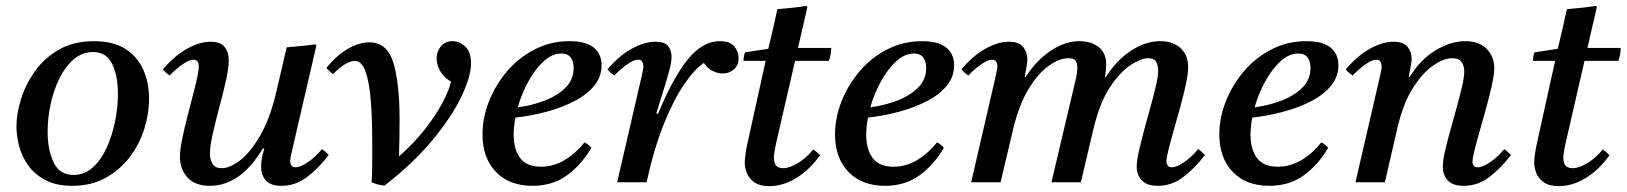

<svg xmlns="http://www.w3.org/2000/svg" viewBox="-20 -620 5532 653"><path d="M487 -284Q487 -233 470.5 -181Q454 -129 421 -85.5Q388 -42 339 -15Q290 12 226 12Q172 12 135.5 -7Q99 -26 77 -56Q55 -86 45.5 -121.5Q36 -157 36 -190Q36 -233 51.5 -283Q67 -333 99 -378Q131 -423 181 -451.5Q231 -480 300 -480Q365 -480 406.5 -453.5Q448 -427 467.5 -382.5Q487 -338 487 -284ZM381 -300Q381 -362 361.5 -402.5Q342 -443 296 -443Q260 -443 231.5 -419Q203 -395 183 -355Q163 -315 152.5 -267.5Q142 -220 142 -172Q142 -110 162.5 -67.5Q183 -25 230 -25Q267 -25 295 -50Q323 -75 342 -116Q361 -157 371 -205.5Q381 -254 381 -300Z M920 -309 955 -459Q979 -461 1004 -463.5Q1029 -466 1053 -469L1056 -465L974 -111Q973 -104 970 -93Q967 -82 967 -72Q967 -63 971 -57Q975 -51 985 -51Q1002 -51 1028 -69Q1054 -87 1075 -113Q1088 -104 1098 -93Q1064 -48 1024.5 -18Q985 12 937 12Q900 12 884 -6.5Q868 -25 868 -53Q868 -81 879 -115H874Q834 -49 789 -18.5Q744 12 694 12Q643 12 617.5 -16.5Q592 -45 592 -86Q592 -108 598.5 -141.5Q605 -175 614.5 -212.5Q624 -250 633.5 -286Q643 -322 649.5 -350.5Q656 -379 656 -394Q656 -417 638 -417Q624 -417 601.5 -401.5Q579 -386 557 -363Q550 -368 544.5 -373Q539 -378 534 -384Q574 -431 616.5 -454.5Q659 -478 696 -478Q730 -478 744 -460Q758 -442 758 -415Q758 -389 748.5 -346Q739 -303 726 -255Q713 -207 703.5 -164.5Q694 -122 694 -97Q694 -77 703 -62.5Q712 -48 734 -48Q762 -48 797 -75Q832 -102 865.5 -160Q899 -218 920 -309Z M1244 0Q1246 -36 1246 -69.5Q1246 -103 1246 -134Q1246 -216 1241 -278.5Q1236 -341 1223 -377Q1210 -413 1186 -413Q1174 -413 1155 -402.5Q1136 -392 1113 -368Q1106 -373 1100.5 -378Q1095 -383 1090 -389Q1126 -433 1164 -454.5Q1202 -476 1236 -476Q1297 -476 1318 -406Q1339 -336 1339 -214Q1339 -185 1338.5 -150.5Q1338 -116 1337 -88Q1387 -132 1424 -179Q1461 -226 1484 -269Q1507 -312 1514 -342Q1488 -358 1476.5 -379.5Q1465 -401 1465 -421Q1465 -445 1479.5 -462.5Q1494 -480 1519 -480Q1542 -480 1562 -462Q1582 -444 1582 -405Q1582 -360 1549 -291Q1516 -222 1450.5 -143Q1385 -64 1288 11Q1280 11 1266 7.5Q1252 4 1244 0Z M2026 -398Q2026 -359 2001 -328.5Q1976 -298 1933.5 -276Q1891 -254 1839 -240Q1787 -226 1733 -220Q1727 -189 1727 -162Q1727 -112 1749 -82.5Q1771 -53 1820 -53Q1863 -53 1901 -76Q1939 -99 1968 -136Q1984 -127 1991 -117Q1957 -59 1908 -23.5Q1859 12 1791 12Q1712 12 1666.5 -35.5Q1621 -83 1621 -163Q1621 -219 1643 -275Q1665 -331 1704.5 -377.5Q1744 -424 1798.5 -452Q1853 -480 1917 -480Q1973 -480 1999.5 -458Q2026 -436 2026 -398ZM1741 -255Q1788 -261 1831.5 -277.5Q1875 -294 1903 -321.5Q1931 -349 1931 -389Q1931 -411 1921 -424.5Q1911 -438 1889 -438Q1858 -438 1829 -411.5Q1800 -385 1777 -343Q1754 -301 1741 -255Z M2179 0H2079L2161 -355Q2168 -384 2168 -393Q2168 -417 2150 -417Q2136 -417 2113.5 -401.5Q2091 -386 2069 -363Q2062 -368 2056.5 -373Q2051 -378 2046 -384Q2086 -431 2129 -454.5Q2172 -478 2209 -478Q2242 -478 2253 -462.5Q2264 -447 2264 -426Q2264 -413 2260 -395.5Q2256 -378 2244 -337L2212 -234L2218 -233Q2270 -358 2320 -419Q2370 -480 2428 -480Q2463 -480 2477.5 -462Q2492 -444 2492 -423Q2492 -398 2476 -384Q2460 -370 2438 -370Q2422 -370 2404 -378.5Q2386 -387 2374 -406Q2343 -386 2307 -333.5Q2271 -281 2237.5 -197.5Q2204 -114 2179 0Z M2799 -413H2684L2621 -139Q2612 -100 2612 -83Q2612 -67 2619 -57.5Q2626 -48 2644 -48Q2665 -48 2694 -65.5Q2723 -83 2746 -112Q2759 -103 2769 -92Q2734 -43 2689 -15Q2644 13 2596 13Q2564 13 2545.5 0Q2527 -13 2520 -31.5Q2513 -50 2513 -66Q2513 -77 2515 -93Q2517 -109 2522 -132L2584 -413H2509Q2509 -421 2510 -428Q2511 -435 2514 -442L2593 -454Q2600 -483 2608.5 -519.5Q2617 -556 2624 -589Q2648 -591 2673.5 -593.5Q2699 -596 2723 -600L2726 -596Q2719 -566 2712 -535.5Q2705 -505 2694 -457H2807Q2807 -445 2805 -434.5Q2803 -424 2799 -413Z M3225 -398Q3225 -359 3200 -328.5Q3175 -298 3132.5 -276Q3090 -254 3038 -240Q2986 -226 2932 -220Q2926 -189 2926 -162Q2926 -112 2948 -82.5Q2970 -53 3019 -53Q3062 -53 3100 -76Q3138 -99 3167 -136Q3183 -127 3190 -117Q3156 -59 3107 -23.5Q3058 12 2990 12Q2911 12 2865.5 -35.5Q2820 -83 2820 -163Q2820 -219 2842 -275Q2864 -331 2903.5 -377.5Q2943 -424 2997.5 -452Q3052 -480 3116 -480Q3172 -480 3198.5 -458Q3225 -436 3225 -398ZM2940 -255Q2987 -261 3030.5 -277.5Q3074 -294 3102 -321.5Q3130 -349 3130 -389Q3130 -411 3120 -424.5Q3110 -438 3088 -438Q3057 -438 3028 -411.5Q2999 -385 2976 -343Q2953 -301 2940 -255Z M3918 12Q3881 12 3863.5 -6.5Q3846 -25 3846 -53Q3846 -73 3853.5 -106Q3861 -139 3871.5 -178.5Q3882 -218 3893 -257Q3904 -296 3911.5 -328.5Q3919 -361 3919 -380Q3919 -396 3912.5 -409Q3906 -422 3885 -422Q3861 -422 3825 -398.5Q3789 -375 3754.5 -322.5Q3720 -270 3699 -182L3656 0H3556L3636 -339Q3640 -355 3642 -367Q3644 -379 3644 -389Q3644 -405 3638 -413.5Q3632 -422 3614 -422Q3583 -422 3546.5 -396Q3510 -370 3478 -317Q3446 -264 3426 -182L3383 0H3283L3365 -355Q3372 -384 3372 -393Q3372 -417 3354 -417Q3340 -417 3317.5 -401.5Q3295 -386 3273 -363Q3266 -368 3260.5 -373Q3255 -378 3250 -384Q3288 -430 3331 -454Q3374 -478 3411 -478Q3446 -478 3460 -460Q3474 -442 3474 -419Q3474 -411 3471.5 -394.5Q3469 -378 3465 -358H3468Q3504 -414 3553 -447Q3602 -480 3652 -480Q3690 -480 3716 -460.5Q3742 -441 3742 -401Q3742 -394 3741.5 -385Q3741 -376 3738 -358H3741Q3779 -417 3828 -448.5Q3877 -480 3926 -480Q3970 -480 3995.5 -456Q4021 -432 4021 -392Q4021 -370 4013.5 -335Q4006 -300 3995 -259.5Q3984 -219 3973 -180.5Q3962 -142 3954.5 -112.5Q3947 -83 3947 -71Q3947 -64 3951 -57.5Q3955 -51 3965 -51Q3982 -51 4008 -69Q4034 -87 4055 -113Q4068 -104 4078 -93Q4044 -48 4004.5 -18Q3965 12 3918 12Z M4532 -398Q4532 -359 4507 -328.5Q4482 -298 4439.5 -276Q4397 -254 4345 -240Q4293 -226 4239 -220Q4233 -189 4233 -162Q4233 -112 4255 -82.5Q4277 -53 4326 -53Q4369 -53 4407 -76Q4445 -99 4474 -136Q4490 -127 4497 -117Q4463 -59 4414 -23.5Q4365 12 4297 12Q4218 12 4172.5 -35.5Q4127 -83 4127 -163Q4127 -219 4149 -275Q4171 -331 4210.5 -377.5Q4250 -424 4304.5 -452Q4359 -480 4423 -480Q4479 -480 4505.5 -458Q4532 -436 4532 -398ZM4247 -255Q4294 -261 4337.5 -277.5Q4381 -294 4409 -321.5Q4437 -349 4437 -389Q4437 -411 4427 -424.5Q4417 -438 4395 -438Q4364 -438 4335 -411.5Q4306 -385 4283 -343Q4260 -301 4247 -255Z M4732 -182 4690 0H4590L4672 -355Q4679 -384 4679 -393Q4679 -417 4661 -417Q4647 -417 4624.5 -401.5Q4602 -386 4580 -363Q4573 -368 4567.5 -373Q4562 -378 4557 -384Q4597 -431 4639.5 -454.5Q4682 -478 4719 -478Q4753 -478 4767 -461Q4781 -444 4781 -421Q4781 -409 4777.5 -392.5Q4774 -376 4771 -358H4774Q4812 -419 4863.5 -449.5Q4915 -480 4963 -480Q5011 -480 5036.5 -453.5Q5062 -427 5062 -389Q5062 -368 5054.5 -333Q5047 -298 5036 -258Q5025 -218 5014 -179.5Q5003 -141 4995.5 -111.5Q4988 -82 4988 -70Q4988 -63 4992 -57Q4996 -51 5006 -51Q5023 -51 5049 -69Q5075 -87 5096 -113Q5109 -104 5119 -93Q5085 -48 5045.5 -18Q5006 12 4958 12Q4921 12 4904 -6.5Q4887 -25 4887 -53Q4887 -73 4894.5 -106Q4902 -139 4913 -178Q4924 -217 4934.5 -255.5Q4945 -294 4952.5 -326Q4960 -358 4960 -376Q4960 -396 4951 -409Q4942 -422 4919 -422Q4890 -422 4854 -397Q4818 -372 4785.5 -321Q4753 -270 4734 -190Z M5484 -413H5369L5306 -139Q5297 -100 5297 -83Q5297 -67 5304 -57.5Q5311 -48 5329 -48Q5350 -48 5379 -65.5Q5408 -83 5431 -112Q5444 -103 5454 -92Q5419 -43 5374 -15Q5329 13 5281 13Q5249 13 5230.5 0Q5212 -13 5205 -31.5Q5198 -50 5198 -66Q5198 -77 5200 -93Q5202 -109 5207 -132L5269 -413H5194Q5194 -421 5195 -428Q5196 -435 5199 -442L5278 -454Q5285 -483 5293.5 -519.5Q5302 -556 5309 -589Q5333 -591 5358.5 -593.5Q5384 -596 5408 -600L5411 -596Q5404 -566 5397 -535.5Q5390 -505 5379 -457H5492Q5492 -445 5490 -434.5Q5488 -424 5484 -413Z"/></svg>

Font: Tiro Devanagari Hindi
Style: Italic
Weight: 400
Italic angle: -11°
Designer: Devanagari: John Hudson & Fiona Ross, assisted by Paul Hanslow. Latin: John Hudson with Paul Hanslow, assisted by Kaja S
Foundry: Tiro Typeworks Ltd.
Version: Version 1.52